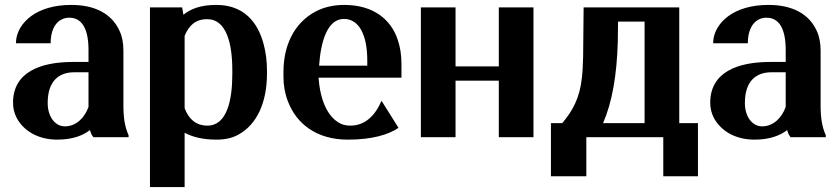

<svg xmlns="http://www.w3.org/2000/svg" viewBox="-20 -558 3412 781"><path d="M33 -140C33 -118 38 -98 47 -80C74 -28 132 10 213 10C275 10 318 -7 346 -29C349 -17 353 -8 360 0H503V-8C488 -41 482 -79 482 -128V-352C482 -383 477 -410 466 -433C435 -501 368 -538 270 -538C201 -538 145 -521 106 -492C74 -468 45 -431 45 -382H186C186 -450 218 -486 262 -486C315 -486 340 -438 340 -355V-306H277C143 -306 33 -264 33 -140ZM174 -139C174 -230 221 -264 282 -264H340V-123C324 -78 289 -44 244 -44C205 -44 174 -82 174 -139Z M590 203H731V-18C761 -2 801 10 861 10C894 10 924 4 949 -10C1025 -51 1066 -141 1066 -259V-270C1066 -310 1061 -347 1052 -380C1028 -469 971 -538 860 -538C796 -538 756 -522 726 -498L721 -528H590ZM731 -118V-412C748 -454 775 -480 823 -480C902 -480 925 -379 925 -272V-257C925 -150 903 -47 824 -47C776 -47 747 -75 731 -118Z M1133 -246C1133 -211 1139 -177 1151 -146C1186 -54 1268 10 1395 10C1493 10 1560 -10 1601 -38L1532 -148C1505 -86 1464 -47 1405 -47C1386 -47 1370 -51 1355 -61C1312 -88 1282 -151 1276 -242H1613V-298C1613 -334 1608 -366 1598 -396C1570 -480 1498 -538 1380 -538C1342 -538 1308 -531 1278 -518C1190 -479 1133 -390 1133 -265ZM1278 -291C1285 -393 1313 -481 1379 -481C1440 -481 1474 -417 1474 -312V-291Z M1692 0H1833V-230H2009V0H2150V-528H2009V-288H1833V-528H1692Z M2221 -57V159H2365V0H2678V159H2819V-57H2743V-528H2354L2352 -329C2351 -296 2350 -267 2347 -242C2338 -158 2309 -107 2267 -57ZM2433 -57C2470 -142 2489 -251 2493 -388L2494 -470H2602V-57Z M2869 -140C2869 -118 2874 -98 2883 -80C2910 -28 2968 10 3049 10C3111 10 3154 -7 3182 -29C3185 -17 3189 -8 3196 0H3339V-8C3324 -41 3318 -79 3318 -128V-352C3318 -383 3313 -410 3302 -433C3271 -501 3204 -538 3106 -538C3037 -538 2981 -521 2942 -492C2910 -468 2881 -431 2881 -382H3022C3022 -450 3054 -486 3098 -486C3151 -486 3176 -438 3176 -355V-306H3113C2979 -306 2869 -264 2869 -140ZM3010 -139C3010 -230 3057 -264 3118 -264H3176V-123C3160 -78 3125 -44 3080 -44C3041 -44 3010 -82 3010 -139Z"/></svg>

Font: Aerodynamic
Style: Regular
Weight: 500
Designer: Google
Version: Version 2.000980; 2014